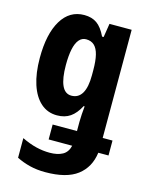

<svg xmlns="http://www.w3.org/2000/svg" viewBox="-119 -631 727 945"><g transform="rotate(15 244.0 -158.5)"><path d="M192 -557Q230 -557 256 -539Q282 -521 303 -477H311L322 -547H435V4H485V80H433Q423 156 368 198Q313 240 205 240Q162 240 126 231Q90 222 58 206V106Q97 125 132 133.5Q167 142 201 142Q241 142 266.5 128Q292 114 300 80H180V4H304V-43Q304 -60 305.5 -82Q307 -104 309 -123H304Q283 -83 255.5 -64Q228 -45 188 -45Q140 -45 105.5 -75.5Q71 -106 52.5 -162.5Q34 -219 34 -297Q34 -419 75.5 -488Q117 -557 192 -557ZM231 -444Q210 -444 195.5 -427Q181 -410 174 -377Q167 -344 167 -296Q167 -228 183 -192.5Q199 -157 232 -157Q250 -157 263.5 -165Q277 -173 286 -188.5Q295 -204 299.5 -227Q304 -250 304 -280V-305Q304 -353 296.5 -383.5Q289 -414 273 -429Q257 -444 231 -444Z"/></g></svg>

Font: Noto Sans Display ExtraCondensed
Style: Bold
Weight: 700
Width: 2
Designer: Monotype Design Team
Foundry: Monotype Imaging Inc.
Version: Version 2.003